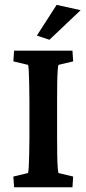

<svg xmlns="http://www.w3.org/2000/svg" viewBox="-20 -786 363 806"><path d="M39.1 0 36.1 -44.9 97.7 -59.6Q99.6 -64.5 100.6 -84Q101.6 -103.5 102.5 -135.7Q103.5 -168 103.5 -208V-364.3Q103.5 -406.2 102.5 -438.5Q101.6 -470.7 100.6 -490.7Q99.6 -510.7 97.7 -513.7L36.1 -528.3L39.1 -573.2H284.2L287.1 -528.3L225.6 -513.7Q223.6 -509.8 222.2 -490.2Q220.7 -470.7 220.2 -438.5Q219.7 -406.2 219.7 -364.3V-208Q219.7 -168 220.2 -135.7Q220.7 -103.5 222.2 -84Q223.6 -64.5 225.6 -59.6L287.1 -44.9L284.2 0ZM187.5 -619.1 134.8 -636.7 217.8 -765.6 318.4 -743.2Z"/></svg>

Font: Crimson Pro ExtraLight SemiBold
Style: Regular
Weight: 600
Version: Version 1.002